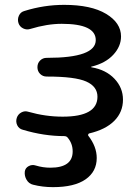

<svg xmlns="http://www.w3.org/2000/svg" viewBox="-20 -550 563 790"><path d="M74 -16Q58 -20 51 -34.5Q44 -49 49 -65Q54 -80 68 -87.5Q82 -95 97 -90Q167 -70 238 -70Q381 -70 381 -152Q381 -194 335 -214.5Q289 -235 174 -235H172Q156 -235 145 -246Q134 -257 134 -273.5Q134 -290 145 -301Q156 -312 172 -312H174Q374 -312 374 -385Q374 -452 234 -452Q174 -452 105 -431Q90 -426 75.5 -433Q61 -440 56 -455Q51 -471 58 -486Q65 -501 81 -505Q161 -530 244 -530Q355 -530 416.5 -493Q478 -456 478 -400Q478 -359 446 -324.5Q414 -290 357 -276Q355 -276 355 -275Q355 -273 357 -273Q416 -263 451 -226Q486 -189 486 -140Q486 -89 450.5 -53Q415 -17 347 -1Q344 0 343 3Q342 6 343 8Q378 53 378 100Q378 156 332 188Q286 220 198 220Q155 220 116 210Q99 206 89.5 190Q80 174 82 156Q84 141 98 133.5Q112 126 127 131Q157 140 187 140Q279 140 279 73Q279 41 259 17Q254 10 244 10Q161 10 74 -16Z"/></svg>

Font: Rounded Mplus 1c Medium
Style: Regular
Weight: 500
Version: Version 1.059.20150529